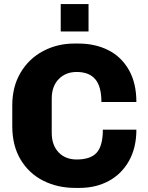

<svg xmlns="http://www.w3.org/2000/svg" viewBox="-20 -909 723 939"><path d="M647 -410H476Q476 -486 446 -521.5Q416 -557 355 -557Q301 -557 267 -522Q233 -487 233 -427V-260Q233 -199 266.5 -164Q300 -129 355 -129Q423 -129 453 -162.5Q483 -196 483 -275H647Q647 -187 611 -122.5Q575 -58 512 -24Q449 10 369 10H348Q261 10 191 -25.5Q121 -61 80.5 -129Q40 -197 40 -292V-394Q40 -485 80.5 -553.5Q121 -622 190.5 -659Q260 -696 343 -696H363Q445 -696 509 -664Q573 -632 610 -567.5Q647 -503 647 -410ZM413 -755H277V-889H413Z"/></svg>

Font: Chivo ExtraBold
Style: Regular
Weight: 800
Designer: Hector Gatti
Foundry: Omnibus-Type
Version: Version 1.007